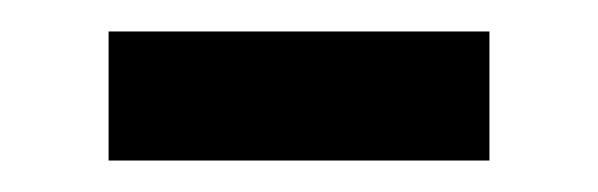

<svg xmlns="http://www.w3.org/2000/svg" viewBox="-20 -358 380 122"><path d="M49 -338H291V-256H49Z"/></svg>

Font: ltamil15
Style: Book
Weight: 400
Designer: Jelle Bosma - Monotype Design Team
Foundry: Monotype Imaging Inc.
Version: Version 2.003